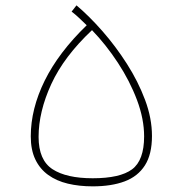

<svg xmlns="http://www.w3.org/2000/svg" viewBox="-20 -675 672 707"><path d="M261.7 -655.3 243.7 -632.3Q257.8 -621.6 271 -609.1Q284.2 -596.7 299.3 -582Q195.8 -481.9 144.5 -377.9Q93.3 -273.9 93.3 -172.9Q93.3 -123 110.1 -87.9Q127 -52.7 157.5 -30.8Q188 -8.8 229.7 1.2Q271.5 11.2 321.3 11.2Q390.1 11.2 439 -7.1Q487.8 -25.4 513.7 -66.2Q539.6 -106.9 539.6 -174.3Q539.6 -239.3 514.2 -307.1Q488.8 -375 447.5 -439.7Q406.2 -504.4 357.4 -560.1Q308.6 -615.7 261.7 -655.3ZM318.8 -564Q370.6 -510.3 414.3 -443.6Q458 -377 484.4 -306.9Q510.7 -236.8 510.7 -172.9Q510.7 -84.5 466.3 -51.5Q421.9 -18.6 321.3 -18.6Q224.6 -18.6 173.3 -52Q122.1 -85.4 122.1 -170.9Q122.1 -263.7 168.9 -365.5Q215.8 -467.3 318.8 -564Z"/></svg>

Font: Estedad-FD-VF Thin
Style: Regular
Weight: 100
Designer: Amin Abedi
Version: Version 5.0